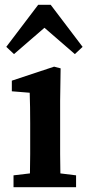

<svg xmlns="http://www.w3.org/2000/svg" viewBox="-20 -775 366 795"><path d="M36 0V-49L104 -57Q105 -95 105 -137Q105 -179 105 -213V-264Q105 -302 104.5 -331Q104 -360 103 -391L29 -397V-441L204 -499L231 -492L229 -358V-213Q229 -179 229 -137Q229 -95 230 -57L295 -49V0ZM290 -551 164 -660 38 -551 6 -581 138 -755H190L322 -581Z"/></svg>

Font: Source Serif 4 SmText Semibold
Style: Regular
Weight: 600
Designer: Frank Grießhammer
Foundry: Adobe
Version: Version 4.005;hotconv 1.1.0;makeotfexe 2.6.0